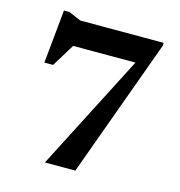

<svg xmlns="http://www.w3.org/2000/svg" viewBox="-105 -802 841 896"><g transform="rotate(15 315.0 -354.0)"><path d="M111.5 -559.5 209 -609 111 -449.5H69L94.5 -708H120.5L179.5 -682.5H582.5V-669L339 0H192L511 -620.5L510.5 -559.5Z"/></g></svg>

Font: Newsreader SemiBold
Style: Regular
Weight: 600
Designer: Hugues Gentile
Foundry: Production Type
Version: Version 1.003